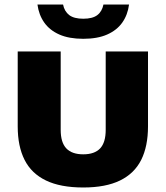

<svg xmlns="http://www.w3.org/2000/svg" viewBox="-20 -823 734 851"><path d="M349 8Q248 8 183.8 -23Q119.5 -54 89 -114.2Q58.5 -174.5 58.5 -263V-595H249V-247.5Q249 -191.5 274 -165.2Q299 -139 349 -139Q399 -139 423.8 -165.2Q448.5 -191.5 448.5 -247.5V-595H636V-263Q636 -174.5 605.8 -114.2Q575.5 -54 512 -23Q448.5 8 349 8ZM349 -651Q286 -651 243 -670Q200 -689 176 -723.2Q152 -757.5 146 -803H259.5Q265.5 -772.5 286.8 -756.2Q308 -740 349 -740Q390.5 -740 411.5 -756.2Q432.5 -772.5 438.5 -803H552Q546 -757 522 -723Q498 -689 455 -670Q412 -651 349 -651Z"/></svg>

Font: Encode Sans SC Condensed Thin ExtraBold
Style: Regular
Weight: 800
Version: Version 3.002